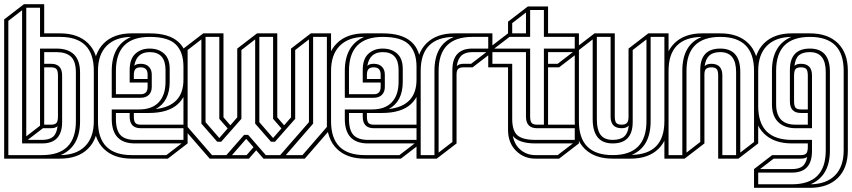

<svg xmlns="http://www.w3.org/2000/svg" viewBox="-20 -761 4087 921"><path d="M0 0V-668L95 -741H192V-601H268Q354 -601 402 -554Q450 -507 450 -422V-180Q450 -95 402 -47.5Q354 0 268 0ZM225 -438H192V-163H225Q243 -163 250.5 -171Q258 -179 258 -203V-398Q258 -422 250.5 -430Q243 -438 225 -438ZM225 -146H186L113 -90H182Q217 -90 234.5 -105Q252 -120 256 -156Q246 -146 225 -146ZM86 -73V-712L20 -661V-17H182Q344 -17 344 -179V-413Q344 -467 320.5 -489Q297 -511 250 -511H192V-455H225Q278 -455 278 -399V-176Q278 -73 182 -73ZM172 -584V-724H106V-107L172 -158V-528H250Q364 -528 364 -413V-179Q364 -57 271 -17Q347 -18 388.5 -60Q430 -102 430 -180V-422Q430 -584 268 -584Z M612 0Q526 0 478 -47Q430 -94 430 -179V-421Q430 -506 478 -553.5Q526 -601 612 -601H697H698Q880 -601 880 -441V-379Q880 -306 834 -262.5Q788 -219 693 -219H658H647H622V-203Q622 -179 629.5 -171Q637 -163 655 -163H880V-73L785 0ZM622 -401V-382H688V-403Q688 -438 655 -438Q638 -438 630 -430Q622 -422 622 -401ZM655 -146Q602 -146 602 -202V-219H536V-191Q536 -136 558 -113Q580 -90 627 -90H860V-146ZM602 -365V-425Q602 -478 629 -503Q656 -528 698 -528Q740 -528 767 -504Q794 -480 794 -430V-369Q794 -274 727 -238Q860 -253 860 -379V-441Q860 -511 823.5 -547.5Q787 -584 698 -584Q536 -584 536 -421V-309H655Q688 -309 688 -344V-365ZM627 -73Q516 -73 516 -191V-236H647Q709 -236 741.5 -270.5Q774 -305 774 -369V-425Q774 -511 698 -511Q635 -511 624 -445Q633 -455 655 -455Q680 -455 694 -441Q708 -427 708 -403V-344Q708 -320 694 -306Q680 -292 655 -292H516V-421Q516 -544 609 -584Q533 -583 491.5 -541Q450 -499 450 -421V-179Q450 -17 612 -17H778L851 -73Z M986 0 860 -145V-528L955 -601H1052V-198L1085 -160L1118 -198V-528L1213 -601H1310V-198L1343 -160L1376 -198V-528L1471 -601H1568V-145L1442 0H1244L1209 -40L1174 0ZM1482 -168 1351 -17H1431L1548 -152V-584H1482ZM1290 -191V-584H1224V-175L1290 -99L1330 -145ZM1032 -191V-584H966V-175L1032 -99L1072 -145ZM1022 -81 946 -168V-572L880 -521V-152L997 -17H1066L1151 -114H1170L1174 -110L1255 -17H1324L1462 -175V-572L1396 -521V-191L1299 -81H1280L1204 -168V-572L1138 -521V-191L1041 -81ZM1093 -17H1163L1196 -55L1161 -95Z M1730 0Q1644 0 1596 -47Q1548 -94 1548 -179V-421Q1548 -506 1596 -553.5Q1644 -601 1730 -601H1815H1816Q1998 -601 1998 -441V-379Q1998 -306 1952 -262.5Q1906 -219 1811 -219H1776H1765H1740V-203Q1740 -179 1747.5 -171Q1755 -163 1773 -163H1998V-73L1903 0ZM1740 -401V-382H1806V-403Q1806 -438 1773 -438Q1756 -438 1748 -430Q1740 -422 1740 -401ZM1773 -146Q1720 -146 1720 -202V-219H1654V-191Q1654 -136 1676 -113Q1698 -90 1745 -90H1978V-146ZM1720 -365V-425Q1720 -478 1747 -503Q1774 -528 1816 -528Q1858 -528 1885 -504Q1912 -480 1912 -430V-369Q1912 -274 1845 -238Q1978 -253 1978 -379V-441Q1978 -511 1941.5 -547.5Q1905 -584 1816 -584Q1654 -584 1654 -421V-309H1773Q1806 -309 1806 -344V-365ZM1745 -73Q1634 -73 1634 -191V-236H1765Q1827 -236 1859.5 -270.5Q1892 -305 1892 -369V-425Q1892 -511 1816 -511Q1753 -511 1742 -445Q1751 -455 1773 -455Q1798 -455 1812 -441Q1826 -427 1826 -403V-344Q1826 -320 1812 -306Q1798 -292 1773 -292H1634V-421Q1634 -544 1727 -584Q1651 -583 1609.5 -541Q1568 -499 1568 -421V-179Q1568 -17 1730 -17H1896L1969 -73Z M1978 0V-421Q1978 -506 2026 -553.5Q2074 -601 2160 -601H2342V-511L2247 -438H2203Q2186 -438 2178 -430.5Q2170 -423 2170 -404V-73L2075 0ZM1998 -421V-17H2064V-421Q2064 -548 2158 -584Q1998 -582 1998 -421ZM2084 -421V-29L2150 -80V-425Q2150 -528 2246 -528H2322V-584H2246Q2084 -584 2084 -421ZM2246 -511Q2212 -511 2194 -495Q2176 -479 2171 -444Q2182 -455 2203 -455H2240L2313 -511Z M2589 -584V-713H2523V-584H2424L2351 -528H2523V-203Q2523 -179 2530.5 -171Q2538 -163 2556 -163H2589V-528H2737V-584ZM2437 -650V-601H2503V-701ZM2609 -455H2655L2728 -511H2609ZM2556 -146Q2503 -146 2503 -202V-511H2342V-455H2437V-191Q2437 -134 2462 -112Q2487 -90 2548 -90H2737V-146ZM2548 -73Q2469 -73 2440 -109Q2448 -66 2478 -41.5Q2508 -17 2548 -17H2655L2728 -73ZM2548 0Q2493 0 2455 -38Q2417 -76 2417 -138V-438H2322V-528L2417 -601V-657L2512 -730H2609V-601H2757V-511L2662 -438H2609V-163H2757V-73L2662 0Z M2919 0Q2833 0 2785 -47Q2737 -94 2737 -179V-528L2832 -601H2929V-203Q2929 -179 2936.5 -171Q2944 -163 2962 -163Q2979 -163 2987 -171Q2995 -179 2995 -201V-528L3090 -601H3187V-180Q3187 -95 3139 -47.5Q3091 0 3005 0ZM3101 -180Q3101 -56 3010 -18Q3167 -21 3167 -180V-584H3101ZM2843 -190Q2843 -137 2861.5 -113.5Q2880 -90 2919 -90Q2956 -90 2974.5 -106.5Q2993 -123 2996 -159Q2986 -146 2962 -146Q2909 -146 2909 -202V-584H2843ZM2823 -190V-572L2757 -521V-179Q2757 -17 2919 -17Q3081 -17 3081 -180V-572L3015 -521V-176Q3015 -73 2919 -73Q2823 -73 2823 -190Z M3167 0V-421Q3167 -506 3215 -553.5Q3263 -601 3349 -601H3435Q3521 -601 3569 -554Q3617 -507 3617 -422V-73L3522 0H3425V-398Q3425 -422 3417.5 -430Q3410 -438 3392 -438Q3375 -438 3367 -430.5Q3359 -423 3359 -404V-73L3264 0ZM3187 -421V-17H3253V-421Q3253 -548 3347 -584Q3187 -582 3187 -421ZM3531 -416V-29L3597 -80V-422Q3597 -584 3435 -584Q3273 -584 3273 -421V-29L3339 -80V-425Q3339 -528 3435 -528Q3531 -528 3531 -416ZM3445 -399V-17H3511V-416Q3511 -511 3435 -511Q3401 -511 3383 -495Q3365 -479 3360 -444Q3371 -455 3392 -455Q3445 -455 3445 -399Z M3703 -422V-261Q3703 -163 3796 -163H3855V-219H3822Q3769 -219 3769 -275V-425Q3769 -528 3865 -528Q3961 -528 3961 -416V-39Q3961 83 3868 123Q3944 122 3985.5 80Q4027 38 4027 -40V-422Q4027 -584 3865 -584Q3703 -584 3703 -422ZM3822 -236H3855V-398Q3855 -422 3847.5 -430Q3840 -438 3822 -438Q3804 -438 3796.5 -430Q3789 -422 3789 -398V-276Q3789 -252 3796.5 -244Q3804 -236 3822 -236ZM3822 0H3691L3626 50H3779Q3812 50 3829 37Q3846 24 3852 -8Q3841 0 3822 0ZM3597 140V50L3684 -17H3822Q3840 -17 3847.5 -25Q3855 -33 3855 -57V-73H3779Q3693 -73 3645 -120Q3597 -167 3597 -252V-421Q3597 -506 3645 -553.5Q3693 -601 3779 -601H3865Q3951 -601 3999 -554Q4047 -507 4047 -422V-40Q4047 45 3999 92.5Q3951 140 3865 140ZM3796 -146Q3744 -146 3713.5 -175Q3683 -204 3683 -261V-422Q3683 -544 3776 -584Q3700 -583 3658.5 -541Q3617 -499 3617 -421V-252Q3617 -90 3779 -90H3875V-36Q3875 67 3779 67H3617V123H3779Q3941 123 3941 -39V-416Q3941 -511 3865 -511Q3830 -511 3812.5 -496Q3795 -481 3791 -445Q3801 -455 3822 -455Q3875 -455 3875 -399V-146Z"/></svg>

Font: Imposible
Style: Regular
Weight: 400
Designer: Rodrigo Fuenzalida
Foundry: fragTYPE
Version: Version 1.000